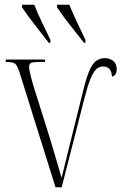

<svg xmlns="http://www.w3.org/2000/svg" viewBox="-20 -786 510 806"><path d="M63 -479Q53 -510 44 -518Q35 -526 4 -526V-536H169V-526H151Q122 -526 112 -522.5Q102 -519 102 -505Q102 -495 108.5 -469Q115 -443 122 -420L190 -204Q203 -160 215.5 -118.5Q228 -77 238 -41H239Q249 -83 260.5 -128.5Q272 -174 287.5 -237.5Q303 -301 327 -397Q341 -455 354 -486.5Q367 -518 383 -530Q399 -542 420 -542Q441 -542 455.5 -530Q470 -518 470 -496Q470 -469 450 -464Q448 -507 412 -507Q396 -507 383.5 -495Q371 -483 359 -453Q347 -423 333 -368L239 0H213ZM185 -606Q155 -645 124 -684.5Q93 -724 72 -756L73 -766H124Q137 -732 156 -692.5Q175 -653 192 -618L191 -606ZM333 -606Q302 -645 271 -684.5Q240 -724 219 -756L220 -766H271Q285 -732 303.5 -692.5Q322 -653 339 -618L338 -606Z"/></svg>

Font: Noto Serif Display Condensed ExtraLight
Style: Regular
Weight: 200
Width: 3
Designer: Monotype Design Team
Foundry: Monotype Imaging Inc.
Version: Version 2.009